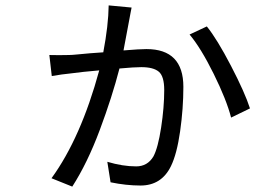

<svg xmlns="http://www.w3.org/2000/svg" viewBox="-20 -638 1040 712"><path d="M468 -610Q467 -604 464 -589.5Q461 -575 460 -568Q446 -491 438 -451Q498 -456 523 -456Q660 -456 660 -316Q660 -236 648 -151.5Q636 -67 614 -22Q579 50 501 50Q448 50 390 38L378 -38Q435 -21 485 -21Q527 -21 549 -58Q566 -90 577.5 -165Q589 -240 589 -304Q589 -355 569 -372Q549 -389 504 -389Q478 -389 423 -384Q396 -279 350 -156Q304 -33 248 54L171 23Q280 -127 348 -377Q288 -372 236 -365Q213 -363 172 -356L163 -434Q199 -433 235 -434Q246 -434 265.5 -436Q285 -438 314.5 -440.5Q344 -443 363 -444Q382 -544 383 -618ZM747 -540Q785 -493 836.5 -394Q888 -295 907 -236L837 -202Q820 -268 772.5 -364Q725 -460 683 -510Z"/></svg>

Font: Noto Sans SC
Style: Regular
Weight: 400
Designer: Ryoko NISHIZUKA  (kana, bopomofo & ideographs); Paul D. Hunt (Latin, Greek & Cyrillic); Sandoll Communications , Soo-you
Foundry: Adobe
Version: Version 2.002;hotconv 1.0.116;makeotfexe 2.5.65601